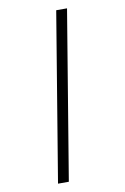

<svg xmlns="http://www.w3.org/2000/svg" viewBox="-103 -882 706 1084"><g transform="rotate(-10 250.0 -340.0)"><path d="M139 143 299 -823H361L201 143Z"/></g></svg>

Font: Iosevka SS04 Light
Style: Italic
Weight: 300
Italic angle: -9°
Monospace: yes
Designer: Belleve Invis
Foundry: Belleve Invis
Version: Version 19.0.0; ttfautohint (v1.8.4)